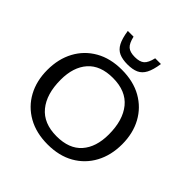

<svg xmlns="http://www.w3.org/2000/svg" viewBox="-238 -1124 1324 1324"><g transform="rotate(45 423.5 -462.5)"><path d="M422.5 -717Q535 -717 616.8 -670.8Q698.5 -624.5 743 -542.8Q787.5 -461 787.5 -354.5Q787.5 -247.5 743.2 -165.2Q699 -83 617.8 -36.5Q536.5 10 424.5 10Q312.5 10 230.5 -36.2Q148.5 -82.5 104 -164.2Q59.5 -246 59.5 -352.5Q59.5 -460 103.8 -542Q148 -624 229.5 -670.5Q311 -717 422.5 -717ZM428 -73.5Q550.5 -73.5 612.5 -143.8Q674.5 -214 674.5 -337.5Q674.5 -476.5 610.2 -555Q546 -633.5 419 -633.5Q297 -633.5 234.8 -563.2Q172.5 -493 172.5 -369.5Q172.5 -230.5 237 -152Q301.5 -73.5 428 -73.5ZM423.5 -841.5Q470.5 -841.5 493.5 -861.2Q516.5 -881 529 -935H585Q575.5 -870.5 556.5 -834.5Q537.5 -798.5 505.2 -784Q473 -769.5 423.5 -769.5Q374.5 -769.5 342 -784Q309.5 -798.5 290.5 -834.5Q271.5 -870.5 262 -935H318Q330.5 -881 353.5 -861.2Q376.5 -841.5 423.5 -841.5Z"/></g></svg>

Font: Newsreader Caption
Style: Regular
Weight: 400
Designer: Hugues Gentile
Foundry: Production Type
Version: Version 1.001